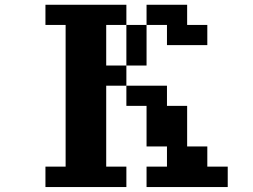

<svg xmlns="http://www.w3.org/2000/svg" viewBox="-20 -712 1040 790"><path d="M167 -26.4H250V-609.4H167V-692.4H500V-609.4H417V-442.4H500V-359.4H417V-26.4H500V57.6H167ZM500 -359.4H667V-276.4H750V-109.4H833V-26.4H917V57.6H583V-26.4H667V-109.4H583V-276.4H500ZM500 -442.4V-609.4H583V-442.4ZM583 -609.4V-692.4H750V-609.4H833V-526.4H667V-609.4Z"/></svg>

Font: KH Dot Dougenzaka 12
Style: Regular
Weight: 400
Designer: Original version for X68000 by Keitarou Hiraki (http://hp.vector.co.jp/authors/VA000874/) / TrueType conversion by Homem
Version: Version 1.00.20150527